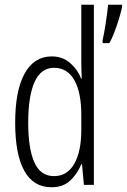

<svg xmlns="http://www.w3.org/2000/svg" viewBox="-20 -780 535 810"><path d="M197 10Q121 10 82.5 -59.5Q44 -129 44 -262Q44 -398 84 -470Q124 -542 198 -542Q244 -542 276 -514Q308 -486 322 -449H325Q324 -469 323.5 -486Q323 -503 323 -520V-760H376V0H334L326 -87H323Q307 -48 277 -19Q247 10 197 10ZM208 -37Q263 -37 293 -88.5Q323 -140 323 -233V-295Q323 -390 293.5 -442Q264 -494 208 -494Q153 -494 126 -434.5Q99 -375 99 -262Q99 -153 125 -95Q151 -37 208 -37ZM495 -750Q491 -731 482 -701Q473 -671 462 -642.5Q451 -614 441 -598H413V-611Q415 -618 418.5 -637.5Q422 -657 426 -681.5Q430 -706 432.5 -727.5Q435 -749 436 -760H495Z"/></svg>

Font: Noto Sans Tamil ExtraCondensed Light
Style: Regular
Weight: 300
Width: 2
Designer: Jelle Bosma - Monotype Design Team
Foundry: Monotype Imaging Inc.
Version: Version 2.004; ttfautohint (v1.8.4.7-5d5b)